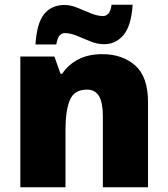

<svg xmlns="http://www.w3.org/2000/svg" viewBox="-20 -792 710 812"><path d="M412 -563Q498 -563 552 -515Q606 -467 606 -360V0H415V-302Q415 -357 399 -385Q383 -413 348 -413Q294 -413 275.5 -369Q257 -325 257 -242V0H66V-553H210L236 -480H243Q269 -519 311.5 -541Q354 -563 412 -563ZM130 -604Q136 -696 167.5 -733.5Q199 -771 253 -771Q278 -771 306.5 -759.5Q335 -748 363.5 -736Q392 -724 417 -724Q426 -724 436.5 -732.5Q447 -741 452 -772H541Q535 -682 502 -643.5Q469 -605 421 -605Q392 -605 362.5 -617Q333 -629 305.5 -640.5Q278 -652 253 -652Q244 -652 234 -644Q224 -636 218 -604Z"/></svg>

Font: Noto Sans Khmer UI Black
Style: Regular
Weight: 900
Designer: Danh Hong and the Monotype Design Team
Foundry: Monotype Imaging Inc.
Version: Version 2.002; ttfautohint (v1.8.4.7-5d5b)